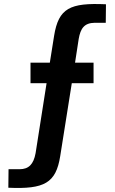

<svg xmlns="http://www.w3.org/2000/svg" viewBox="-20 -722 565 944"><path d="M21 201C198 209 255 178 276 46L333 -313H440V-414H349L367 -531C376 -582 394 -609 445 -610H500L501 -701C324 -709 268 -682 246 -546L225 -414H130V-313H209L155 31C145 86 121 110 76 110H22Z"/></svg>

Font: Vanilla Cream
Style: Bold
Weight: 700
Designer: Jeremy Tribby, Jinavaṁso
Foundry: Tribby Type
Version: Version 1.422;Glyphs 3.1.2 (3151)